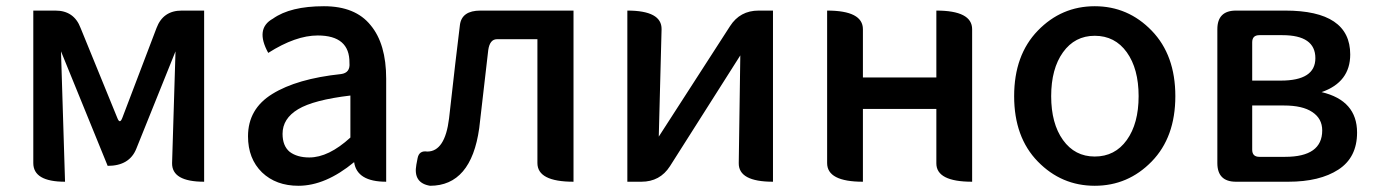

<svg xmlns="http://www.w3.org/2000/svg" viewBox="-20 -584 4423 617"><path d="M189 0Q87 0 87 -60V-550H158Q218 -550 239 -494L357 -205Q365 -184 373 -205L483 -494Q504 -550 564 -550H636V0Q532 0 533 -60L544 -419L418 -106Q396 -51 326 -51L176 -419L189 0Z M939 13Q867 13 822 -30Q777 -74 777 -146Q777 -234 855 -282Q934 -331 1076 -346Q1106 -350 1103 -382Q1104 -470 1001 -470Q930 -470 842 -414Q799 -492 857 -524Q913 -564 1021 -564Q1122 -564 1171 -503Q1221 -443 1221 -331V0Q1127 0 1118 -63Q1026 13 939 13ZM974 -78Q1036 -78 1106 -142V-277Q988 -263 938 -233Q888 -203 888 -154Q888 -115 911 -96Q935 -78 974 -78Z M1362 13Q1307 4 1318 -55L1322 -76Q1327 -101 1353 -97Q1410 -97 1423 -203Q1430 -263 1443 -379Q1457 -496 1458 -504Q1464 -550 1524 -550H1823V0Q1707 0 1707 -60V-458H1577Q1554 -458 1549 -423Q1528 -239 1520 -172Q1494 13 1362 13Z M1996 0V-550Q2107 -550 2106 -490L2097 -145L2326 -500Q2358 -550 2418 -550H2464V0Q2353 0 2354 -60L2359 -406L2133 -50Q2101 0 2041 0Z M2753 0Q2638 0 2638 -60V-550Q2753 -550 2753 -490V-335H2989V-550Q3104 -550 3104 -490V0Q2989 0 2989 -59V-234H2753V0Z M3681 -65Q3605 13 3498 13Q3391 13 3315 -65Q3239 -143 3239 -275Q3239 -407 3315 -485.5Q3391 -564 3498 -564Q3605 -564 3681 -485.5Q3757 -407 3757 -275Q3757 -143 3681 -65ZM3498 -81Q3563 -81 3601 -134Q3639 -187 3639 -275Q3639 -363 3601 -416Q3563 -469 3498 -469Q3434 -469 3396 -416Q3358 -363 3358 -275Q3358 -187 3396 -134Q3434 -81 3498 -81Z M3952 0Q3892 0 3892 -60V-490Q3892 -550 3952 -550H4110Q4319 -550 4319 -409Q4319 -320 4227 -288Q4341 -261 4341 -158Q4341 -78 4281 -39Q4221 0 4120 0ZM4004 -325H4096Q4207 -325 4207 -397Q4207 -471 4101 -471H4027Q4004 -471 4004 -448ZM4004 -103Q4004 -80 4027 -80H4110Q4229 -80 4229 -165Q4229 -203 4197 -224Q4166 -245 4106 -245H4004Z"/></svg>

Font: Swei Half Moon CJK SC
Style: Medium
Weight: 500
Version: Version 2.071